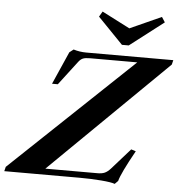

<svg xmlns="http://www.w3.org/2000/svg" viewBox="-120 -944 959 1016"><g transform="rotate(5 359.0 -435.5)"><path d="M501 -720.2 367.2 -858.4 383.8 -886.7 532.2 -810.5 699.2 -885.7 716.8 -858.4 537.1 -720.2ZM526.9 16.1Q508.3 8.8 454.1 4.4Q399.9 0 340.8 0H-61L-55.2 -23.4L589.8 -634.8H339.8Q314 -634.8 301.5 -629.6Q289.1 -624.5 278.3 -610.4L181.2 -482.9H150.4L227.1 -656.7L248.5 -673.3Q281.7 -663.1 315.9 -663.1H778.8L772.9 -639.2L154.3 -32.2H431.2Q455.1 -32.2 469.7 -38.8Q484.4 -45.4 500 -62.5L598.1 -173.3L623 -165.5Q553.7 -41 543.9 -1Z"/></g></svg>

Font: Elstob 18pt
Style: Bold Italic
Weight: 700
Italic angle: -20°
Designer: Peter S. Baker
Version: Version 1.015